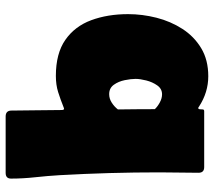

<svg xmlns="http://www.w3.org/2000/svg" viewBox="-58 -492 740 663"><g transform="rotate(90 311.5 -161.0)"><path d="M242.7 15.6Q165 15.6 118.2 -17.1Q71.3 -49.8 50.3 -106.4Q29.3 -163.1 29.3 -233.9Q29.3 -282.7 41.7 -331.8Q54.2 -380.9 80.3 -421.4Q106.4 -461.9 147 -486.3Q187.5 -510.7 243.7 -510.7Q299.3 -510.7 348.1 -479Q349.1 -478.5 350.3 -477.5Q351.6 -476.6 352.5 -476.1L356 -476.6Q357.9 -478.5 357.9 -483.9Q357.9 -487.8 358.4 -492.2Q358.9 -496.6 364.7 -496.6H557.6Q577.1 -496.6 577.1 -477.1Q577.1 -443.4 576.4 -409.4Q575.7 -375.5 575.7 -341.8Q575.7 -255.9 578.1 -169.7Q580.6 -83.5 585.4 2.4Q587.9 43.9 592.5 86.4Q597.2 128.9 597.2 170.4Q597.2 189 577.6 189H382.8Q362.3 189 362.3 168.9Q362.3 125.5 361.3 81.5Q360.4 37.6 360.4 -5.9Q360.4 -10.7 357.4 -12.7Q354 -12.7 351.1 -11.2Q323.2 0 298.3 7.8Q273.4 15.6 242.7 15.6ZM305.7 -168.5Q321.3 -168.5 335.2 -177.5Q349.1 -186.5 358.4 -198.7Q357.9 -230.5 357.7 -262.5Q357.4 -294.4 357.4 -326.2Q348.1 -335.9 334 -343.5Q319.8 -351.1 306.2 -351.1Q287.1 -351.1 275.4 -334.5Q263.7 -317.9 258.3 -296.4Q252.9 -274.9 252.9 -259.8Q252.9 -243.7 257.3 -222.2Q261.7 -200.7 273.2 -184.6Q284.7 -168.5 305.7 -168.5Z"/></g></svg>

Font: Belanosima
Style: Bold
Weight: 700
Designer: The DocRepair Project, Santiago Orozco
Foundry: Google
Version: Version 2.000